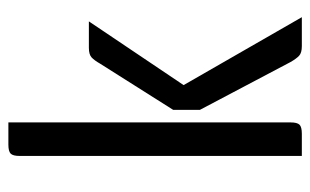

<svg xmlns="http://www.w3.org/2000/svg" viewBox="-161 -579 740 458"><g transform="rotate(-90 209.0 -350.0)"><path d="M146 -27Q146 -11 140.5 -5.5Q135 0 119 0H66V-673Q66 -689 71.5 -694.5Q77 -700 93 -700H146ZM176 -307 286 -481Q294 -495 301 -501.5Q308 -508 324 -508H387L235 -282L397 0H328Q312 0 305 -6.5Q298 -13 290 -27L176 -243Z"/></g></svg>

Font: Rationale
Style: Regular
Weight: 400
Designer: Cyreal (www.cyreal.org)
Foundry: Cyreal (www.cyreal.org)
Version: Version 1.011